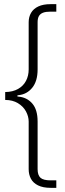

<svg xmlns="http://www.w3.org/2000/svg" viewBox="-20 -743 311 924"><path d="M223 -723H251V-687H223Q200.5 -687 187 -681.8Q173.5 -676.5 167.2 -665.5Q161 -654.5 161 -636V-409Q161 -352.5 135.2 -320.8Q109.5 -289 69 -285Q63 -284 62.8 -281.2Q62.5 -278.5 69 -278Q109.5 -274.5 135.2 -245Q161 -215.5 161 -158V71Q161 100 174.8 112.5Q188.5 125 224 125H251V161H224Q187 161 163.2 149.2Q139.5 137.5 128.8 117.2Q118 97 118 71V-158Q118 -182.5 105 -206.8Q92 -231 66.2 -246.5Q40.5 -262 5 -262V-300Q41.5 -300.5 67 -315Q92.5 -329.5 105.2 -354Q118 -378.5 118 -409V-636Q118 -661.5 129.5 -681.2Q141 -701 164.5 -712Q188 -723 223 -723Z"/></svg>

Font: Public Sans VF
Style: Regular
Weight: 400
Designer: Pablo Impallari, Rodrigo Fuenzalida (Modified by Dan O. Williams and USWDS)
Version: Version 1.003